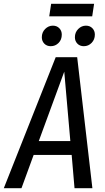

<svg xmlns="http://www.w3.org/2000/svg" viewBox="-49 -990 551 1010"><path d="M328 -175H128L64 0H-29L244 -689H357L437 0H343ZM321 -248 289 -613 155 -248ZM171 -794Q171 -820 188.5 -837.5Q206 -855 229 -855Q250 -855 263 -841.5Q276 -828 276 -808Q276 -781 259 -764Q242 -747 218 -747Q197 -747 184 -760.5Q171 -774 171 -794ZM345 -794Q345 -820 362.5 -837.5Q380 -855 403 -855Q424 -855 437 -841.5Q450 -828 450 -808Q450 -782 433 -764.5Q416 -747 392 -747Q371 -747 358 -760.5Q345 -774 345 -794ZM210 -904 220 -970H446L436 -904Z"/></svg>

Font: Fira Sans Compressed
Style: Italic
Weight: 400
Width: 1
Italic angle: -8°
Designer: bBox Type GmbH & Carrois Corporate GbR & Edenspiekermann AG
Foundry: bBox Type GmbH & Carrois Corporate GbR & Edenspiekermann AG
Version: Version 4.301